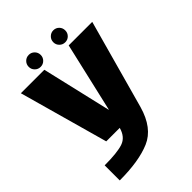

<svg xmlns="http://www.w3.org/2000/svg" viewBox="-271 -850 1206 1206"><g transform="rotate(-45 332.0 -247.0)"><path d="M176 0H480.5L644.5 -593H435.5L328.5 -130H327L219 -593H10.5ZM62.5 233.5Q233.5 233.5 336.2 189.5Q439 145.5 480.5 0L296 -0.5Q278.5 64.5 226.5 82Q174.5 99.5 62.5 99.5ZM216 -622Q238 -622 253.5 -637.5Q269 -653 269 -675Q269 -697.5 253.5 -713Q238 -728.5 216 -728.5Q193.5 -728.5 178 -713Q162.5 -697.5 162.5 -675Q162.5 -653 178 -637.5Q193.5 -622 216 -622ZM434 -622Q456.5 -622 471.8 -637.5Q487 -653 487 -675Q487 -697.5 471.8 -713Q456.5 -728.5 434 -728.5Q412.5 -728.5 396.8 -713Q381 -697.5 381 -675Q381 -653 396.5 -637.5Q412 -622 434 -622Z"/></g></svg>

Font: Anybody Thin ExtraBold
Style: Regular
Weight: 800
Version: Version 1.113;gftools[0.9.25]